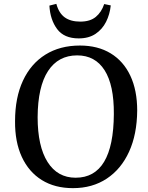

<svg xmlns="http://www.w3.org/2000/svg" viewBox="-20 -961 769 995"><path d="M58 -333Q58 -455 99 -543Q140 -631 215.5 -678Q291 -725 394 -725Q487 -725 553.5 -684.5Q620 -644 655.5 -568.5Q691 -493 691 -388Q690 -265 649 -175Q608 -85 533.5 -35.5Q459 14 358 14Q264 14 196.5 -28Q129 -70 93 -148Q57 -226 58 -333ZM175 -354Q175 -203 226.5 -121.5Q278 -40 372 -40Q568 -40 570 -370Q571 -520 522 -597Q473 -674 380 -674Q282 -674 229 -593Q176 -512 175 -354ZM272 -941Q285 -893 315.5 -871Q346 -849 396 -849Q447 -849 476.5 -873.5Q506 -898 520 -940L554 -933Q549 -886 529.5 -847.5Q510 -809 475 -785.5Q440 -762 388 -762Q312 -762 276 -810.5Q240 -859 236 -932Z"/></svg>

Font: Literata 36pt Medium
Style: Italic
Weight: 500
Italic angle: -2°
Designer: Latin by Veronika Burian and Jose Scaglione. Greek by Irene Vlachou. Cyrillic by Vera Evstafieva
Foundry: TypeTogether
Version: Version 3.002